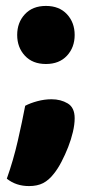

<svg xmlns="http://www.w3.org/2000/svg" viewBox="-20 -513 306 648"><path d="M162 73Q145 95 125.5 105Q106 115 78 115Q34 115 3 90Q25 28 40 -37.5Q55 -103 65 -156Q82 -165 106 -171.5Q130 -178 154 -178Q185 -178 208.5 -164Q232 -150 232 -114Q232 -93 226 -67.5Q220 -42 210 -16.5Q200 9 187.5 33Q175 57 162 73ZM38 -395Q38 -437 64 -465Q90 -493 135 -493Q180 -493 206 -465Q232 -437 232 -395Q232 -353 206 -325Q180 -297 135 -297Q90 -297 64 -325Q38 -353 38 -395Z"/></svg>

Font: Baloo Chettan
Style: Regular
Weight: 400
Designer: Maithili Shingre and Ek Type
Foundry: Ek Type
Version: Version 1.443;PS 1.000;hotconv 16.6.51;makeotf.lib2.5.65220;